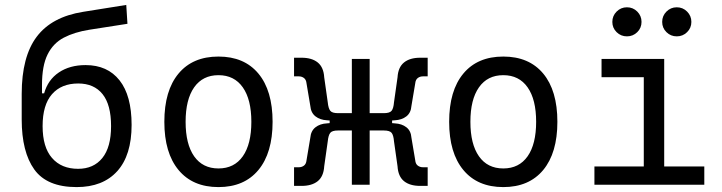

<svg xmlns="http://www.w3.org/2000/svg" viewBox="-20 -760 2970 790"><path d="M295.4 9.8Q173.3 9.8 121.3 -62.5Q69.3 -134.8 69.3 -268.6V-373.5Q69.3 -526.9 131.1 -608.9Q192.9 -690.9 322.3 -711.4L499.5 -739.7L504.4 -662.1L348.1 -637.7Q286.1 -627.9 242.4 -605Q198.7 -582 175.8 -535.9Q152.8 -489.7 152.8 -410.2V-376H161.6Q177.2 -431.6 222.2 -461.9Q267.1 -492.2 332 -492.2Q422.4 -492.2 471.9 -429.4Q521.5 -366.7 521.5 -246.1Q521.5 -121.1 462.4 -55.7Q403.3 9.8 295.4 9.8ZM301.3 -65.4Q365.2 -65.4 401.1 -109.9Q437 -154.3 437 -241.2Q437 -329.1 401.9 -372.8Q366.7 -416.5 301.8 -416.5Q232.4 -416.5 193.8 -372.3Q155.3 -328.1 155.3 -241.2Q155.3 -154.3 194.1 -109.9Q232.9 -65.4 301.3 -65.4Z M878.9 9.8Q772.9 9.8 714.6 -60.5Q656.2 -130.9 656.2 -258.8Q656.2 -387.2 714.6 -457.3Q772.9 -527.3 878.9 -527.3Q984.9 -527.3 1043.2 -457.3Q1101.6 -387.2 1101.6 -258.8Q1101.6 -130.9 1043.2 -60.5Q984.9 9.8 878.9 9.8ZM878.9 -66.9Q943.8 -66.9 979 -116.9Q1014.2 -167 1014.2 -258.8Q1014.2 -350.6 979 -400.6Q943.8 -450.7 878.9 -450.7Q814 -450.7 778.8 -400.6Q743.7 -350.6 743.7 -258.8Q743.7 -167 778.8 -116.9Q814 -66.9 878.9 -66.9Z M1189.9 4.9V-71.8H1209.5Q1221.7 -71.8 1230.7 -78.6Q1239.7 -85.4 1241.2 -100.6L1256.8 -193.4Q1259.3 -221.7 1278.1 -236.3Q1296.9 -251 1325.2 -252.4L1336.4 -253.4V-264.2L1325.2 -265.1Q1296.9 -266.6 1278.1 -281.2Q1259.3 -295.9 1256.8 -324.2L1241.2 -417Q1239.7 -432.1 1230.7 -439Q1221.7 -445.8 1209.5 -445.8H1189.9V-522.5H1220.7Q1263.2 -522.5 1287.4 -502.9Q1311.5 -483.4 1314 -441.9L1328.6 -338.9Q1331.1 -314 1338.9 -304.2Q1346.7 -294.4 1370.6 -294.4H1427.7V-517.6H1501V-294.4H1559.1Q1583.5 -294.4 1591.3 -304.2Q1599.1 -314 1601.1 -338.9L1615.7 -441.9Q1618.2 -483.4 1642.3 -502.9Q1666.5 -522.5 1709 -522.5H1739.7V-445.8H1720.2Q1708 -445.8 1699 -439Q1689.9 -432.1 1688.5 -417L1672.9 -324.2Q1670.9 -295.9 1652.1 -281.2Q1633.3 -266.6 1604.5 -265.1L1593.3 -264.2V-253.4L1604.5 -252.4Q1633.3 -251 1652.1 -236.3Q1670.9 -221.7 1672.9 -193.4L1688.5 -100.6Q1689.9 -85.4 1699 -78.6Q1708 -71.8 1720.2 -71.8H1739.7V4.9H1709Q1666.5 4.9 1642.3 -14.6Q1618.2 -34.2 1615.7 -75.7L1601.1 -178.7Q1599.1 -203.6 1591.3 -213.4Q1583.5 -223.1 1559.1 -223.1H1501V0H1427.7V-223.1H1370.6Q1346.7 -223.1 1338.9 -213.4Q1331.1 -203.6 1328.6 -178.7L1314 -75.7Q1311.5 -34.2 1287.4 -14.6Q1263.2 4.9 1220.7 4.9Z M2050.8 9.8Q1944.8 9.8 1886.5 -60.5Q1828.1 -130.9 1828.1 -258.8Q1828.1 -387.2 1886.5 -457.3Q1944.8 -527.3 2050.8 -527.3Q2156.7 -527.3 2215.1 -457.3Q2273.4 -387.2 2273.4 -258.8Q2273.4 -130.9 2215.1 -60.5Q2156.7 9.8 2050.8 9.8ZM2050.8 -66.9Q2115.7 -66.9 2150.9 -116.9Q2186 -167 2186 -258.8Q2186 -350.6 2150.9 -400.6Q2115.7 -450.7 2050.8 -450.7Q1985.8 -450.7 1950.7 -400.6Q1915.5 -350.6 1915.5 -258.8Q1915.5 -167 1950.7 -116.9Q1985.8 -66.9 2050.8 -66.9Z M2425.8 0V-75.2H2628.9V-442.4H2455.1V-517.6H2712.9V-75.2H2877.9V0ZM2559.6 -610.4Q2534.7 -610.4 2517.1 -627.7Q2499.5 -645 2499.5 -669.9Q2499.5 -694.8 2517.1 -712.4Q2534.7 -730 2559.6 -730Q2584.5 -730 2602.1 -712.4Q2619.6 -694.8 2619.6 -669.9Q2619.6 -645 2602.1 -627.7Q2584.5 -610.4 2559.6 -610.4ZM2764.6 -610.4Q2739.7 -610.4 2722.2 -627.7Q2704.6 -645 2704.6 -669.9Q2704.6 -694.8 2722.2 -712.4Q2739.7 -730 2764.6 -730Q2789.6 -730 2807.1 -712.4Q2824.7 -694.8 2824.7 -669.9Q2824.7 -645 2807.1 -627.7Q2789.6 -610.4 2764.6 -610.4Z"/></svg>

Font: Cascadia Mono SemiLight
Style: Regular
Weight: 350
Monospace: yes
Designer: Aaron Bell
Foundry: Saja Typeworks
Version: Version 2404.023; ttfautohint (v1.8.4)